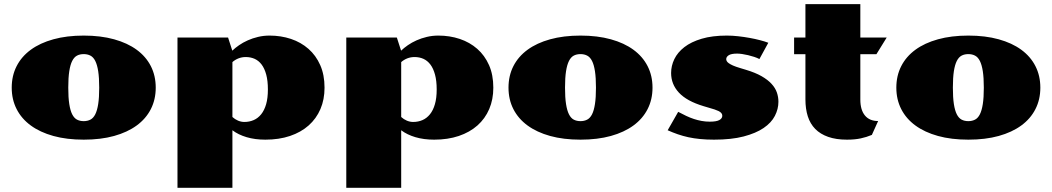

<svg xmlns="http://www.w3.org/2000/svg" viewBox="-20 -665 5080 927"><path d="M36.6 -241.7Q36.6 -299.3 60.3 -345.7Q84 -392.1 128.7 -424.8Q173.3 -457.5 237.8 -475.3Q302.2 -493.2 384.3 -493.2Q466.3 -493.2 530.8 -475.3Q595.2 -457.5 639.9 -424.8Q684.6 -392.1 708.3 -345.7Q731.9 -299.3 731.9 -241.7Q731.9 -184.6 708.3 -138.2Q684.6 -91.8 639.9 -59.1Q595.2 -26.4 530.8 -8.5Q466.3 9.3 384.3 9.3Q302.2 9.3 237.8 -8.5Q173.3 -26.4 128.7 -59.1Q84 -91.8 60.3 -138.2Q36.6 -184.6 36.6 -241.7ZM384.3 -80.1Q402.3 -80.1 416.5 -87.4Q430.7 -94.7 439.9 -113Q449.2 -131.3 454.1 -162.6Q459 -193.8 459 -241.7Q459 -290 454.1 -321.3Q449.2 -352.5 439.9 -370.8Q430.7 -389.2 416.5 -396.5Q402.3 -403.8 384.3 -403.8Q365.7 -403.8 351.8 -396.5Q337.9 -389.2 328.6 -370.8Q319.3 -352.5 314.5 -321.3Q309.6 -290 309.6 -241.7Q309.6 -193.8 314.5 -162.6Q319.3 -131.3 328.6 -113Q337.9 -94.7 351.8 -87.4Q365.7 -80.1 384.3 -80.1Z M836.9 -483.9H1081.1L1101.6 -420.4Q1115.2 -433.6 1134.3 -446.8Q1153.3 -460 1176.3 -470.2Q1199.2 -480.5 1225.8 -486.8Q1252.4 -493.2 1281.2 -493.2Q1336.4 -493.2 1384.8 -477.1Q1433.1 -460.9 1469.2 -429.2Q1505.4 -397.5 1526.1 -350.6Q1546.9 -303.7 1546.9 -241.7Q1546.9 -184.6 1527.1 -138.4Q1507.3 -92.3 1470.2 -59.3Q1433.1 -26.4 1380.1 -8.5Q1327.1 9.3 1261.2 9.3Q1210.9 9.3 1170.7 -2.7Q1130.4 -14.6 1102.1 -36.1V241.7H836.9ZM1102.1 -100.1Q1114.3 -88.9 1129.4 -82.5Q1144.5 -76.2 1159.7 -76.2Q1184.1 -76.2 1204.8 -85.2Q1225.6 -94.2 1241 -113.3Q1256.3 -132.3 1264.9 -161.9Q1273.4 -191.4 1273.4 -232.9Q1273.4 -274.9 1265.4 -304.7Q1257.3 -334.5 1243.2 -353.3Q1229 -372.1 1209.5 -380.9Q1189.9 -389.6 1166.5 -389.6Q1147.9 -389.6 1131.3 -383.1Q1114.7 -376.5 1102.1 -365.2Z M1651.9 -483.9H1896L1916.5 -420.4Q1930.2 -433.6 1949.2 -446.8Q1968.3 -460 1991.2 -470.2Q2014.2 -480.5 2040.8 -486.8Q2067.4 -493.2 2096.2 -493.2Q2151.4 -493.2 2199.7 -477.1Q2248 -460.9 2284.2 -429.2Q2320.3 -397.5 2341.1 -350.6Q2361.8 -303.7 2361.8 -241.7Q2361.8 -184.6 2342 -138.4Q2322.3 -92.3 2285.2 -59.3Q2248 -26.4 2195.1 -8.5Q2142.1 9.3 2076.2 9.3Q2025.9 9.3 1985.6 -2.7Q1945.3 -14.6 1917 -36.1V241.7H1651.9ZM1917 -100.1Q1929.2 -88.9 1944.3 -82.5Q1959.5 -76.2 1974.6 -76.2Q1999 -76.2 2019.8 -85.2Q2040.5 -94.2 2055.9 -113.3Q2071.3 -132.3 2079.8 -161.9Q2088.4 -191.4 2088.4 -232.9Q2088.4 -274.9 2080.3 -304.7Q2072.3 -334.5 2058.1 -353.3Q2043.9 -372.1 2024.4 -380.9Q2004.9 -389.6 1981.4 -389.6Q1962.9 -389.6 1946.3 -383.1Q1929.7 -376.5 1917 -365.2Z M2435.1 -241.7Q2435.1 -299.3 2458.7 -345.7Q2482.4 -392.1 2527.1 -424.8Q2571.8 -457.5 2636.2 -475.3Q2700.7 -493.2 2782.7 -493.2Q2864.7 -493.2 2929.2 -475.3Q2993.7 -457.5 3038.3 -424.8Q3083 -392.1 3106.7 -345.7Q3130.4 -299.3 3130.4 -241.7Q3130.4 -184.6 3106.7 -138.2Q3083 -91.8 3038.3 -59.1Q2993.7 -26.4 2929.2 -8.5Q2864.7 9.3 2782.7 9.3Q2700.7 9.3 2636.2 -8.5Q2571.8 -26.4 2527.1 -59.1Q2482.4 -91.8 2458.7 -138.2Q2435.1 -184.6 2435.1 -241.7ZM2782.7 -80.1Q2800.8 -80.1 2814.9 -87.4Q2829.1 -94.7 2838.4 -113Q2847.7 -131.3 2852.5 -162.6Q2857.4 -193.8 2857.4 -241.7Q2857.4 -290 2852.5 -321.3Q2847.7 -352.5 2838.4 -370.8Q2829.1 -389.2 2814.9 -396.5Q2800.8 -403.8 2782.7 -403.8Q2764.2 -403.8 2750.2 -396.5Q2736.3 -389.2 2727.1 -370.8Q2717.8 -352.5 2712.9 -321.3Q2708 -290 2708 -241.7Q2708 -193.8 2712.9 -162.6Q2717.8 -131.3 2727.1 -113Q2736.3 -94.7 2750.2 -87.4Q2764.2 -80.1 2782.7 -80.1Z M3254.4 -125Q3274.4 -114.3 3293 -105.5Q3311.5 -96.7 3330.1 -90.6Q3348.6 -84.5 3367.4 -81.1Q3386.2 -77.6 3406.7 -77.6Q3439 -77.6 3453.1 -85.4Q3467.3 -93.3 3467.3 -106Q3467.3 -113.8 3462.6 -119.1Q3458 -124.5 3449.7 -128.7Q3441.4 -132.8 3430.2 -136.5Q3418.9 -140.1 3405.3 -144L3377.4 -152.3Q3336.4 -164.6 3306.6 -180.9Q3276.9 -197.3 3257.8 -217.8Q3238.8 -238.3 3229.5 -262Q3220.2 -285.6 3220.2 -312.5Q3220.2 -347.2 3235.8 -379.6Q3251.5 -412.1 3284.2 -437.5Q3316.9 -462.9 3367.9 -478Q3418.9 -493.2 3489.3 -493.2Q3515.6 -493.2 3544.2 -490Q3572.8 -486.8 3599.6 -481.9Q3626.5 -477.1 3649.9 -470.9Q3673.3 -464.8 3689.5 -458.5L3646.5 -379.9Q3635.7 -385.7 3621.3 -390.4Q3606.9 -395 3591.8 -398.7Q3576.7 -402.3 3562.7 -404.3Q3548.8 -406.2 3539.1 -406.2Q3510.7 -406.2 3498.5 -398.4Q3486.3 -390.6 3486.3 -379.4Q3486.3 -375 3488.8 -370.1Q3491.2 -365.2 3498.5 -359.9Q3505.9 -354.5 3519 -348.6Q3532.2 -342.8 3553.7 -336.4L3581.1 -328.1Q3626.5 -314.5 3656.5 -297.4Q3686.5 -280.3 3704.8 -260.5Q3723.1 -240.7 3730.7 -218.8Q3738.3 -196.8 3738.3 -173.8Q3738.3 -138.7 3721.2 -105.5Q3704.1 -72.3 3666.7 -46.9Q3629.4 -21.5 3570.3 -6.1Q3511.2 9.3 3427.2 9.3Q3391.1 9.3 3360.8 6.3Q3330.6 3.4 3303.7 -2.4Q3276.9 -8.3 3252.2 -16.8Q3227.5 -25.4 3203.6 -36.1Z M3868.7 -403.3H3814V-483.9H3868.7V-645H4133.8V-483.9H4261.2L4211.4 -403.3H4133.8V-184.1Q4133.8 -134.3 4156 -107.4Q4178.2 -80.6 4219.7 -80.6L4189.5 -13.7Q4164.1 -2.9 4135.5 3.2Q4106.9 9.3 4069.3 9.3Q4016.6 9.3 3978.5 -4.2Q3940.4 -17.6 3916 -42.5Q3891.6 -67.4 3880.1 -103.5Q3868.7 -139.6 3868.7 -185.1Z M4307.6 -241.7Q4307.6 -299.3 4331.3 -345.7Q4355 -392.1 4399.7 -424.8Q4444.3 -457.5 4508.8 -475.3Q4573.2 -493.2 4655.3 -493.2Q4737.3 -493.2 4801.8 -475.3Q4866.2 -457.5 4910.9 -424.8Q4955.6 -392.1 4979.2 -345.7Q5002.9 -299.3 5002.9 -241.7Q5002.9 -184.6 4979.2 -138.2Q4955.6 -91.8 4910.9 -59.1Q4866.2 -26.4 4801.8 -8.5Q4737.3 9.3 4655.3 9.3Q4573.2 9.3 4508.8 -8.5Q4444.3 -26.4 4399.7 -59.1Q4355 -91.8 4331.3 -138.2Q4307.6 -184.6 4307.6 -241.7ZM4655.3 -80.1Q4673.3 -80.1 4687.5 -87.4Q4701.7 -94.7 4710.9 -113Q4720.2 -131.3 4725.1 -162.6Q4730 -193.8 4730 -241.7Q4730 -290 4725.1 -321.3Q4720.2 -352.5 4710.9 -370.8Q4701.7 -389.2 4687.5 -396.5Q4673.3 -403.8 4655.3 -403.8Q4636.7 -403.8 4622.8 -396.5Q4608.9 -389.2 4599.6 -370.8Q4590.3 -352.5 4585.4 -321.3Q4580.6 -290 4580.6 -241.7Q4580.6 -193.8 4585.4 -162.6Q4590.3 -131.3 4599.6 -113Q4608.9 -94.7 4622.8 -87.4Q4636.7 -80.1 4655.3 -80.1Z"/></svg>

Font: Poller One
Style: Regular
Weight: 400
Designer: Yvonne Schttler
Foundry: Yvonne Schttler
Version: Version 1.002